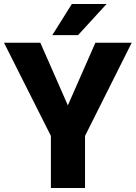

<svg xmlns="http://www.w3.org/2000/svg" viewBox="-29 -942 680 962"><path d="M362 -766H233L331 -922H505ZM631 -728 397 -261V0H226V-261L-9 -728H173L311 -414L449 -728Z"/></svg>

Font: Freesentation 9 Black
Style: Regular
Weight: 900
Designer: glyphs from Roboto by Christian Robertson / Hangul glyphs from Noto Sans CJK(Source Han Sans) by Jang Soo-young and Kang
Foundry: PT&
Version: Version 2.001